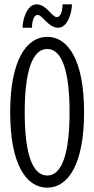

<svg xmlns="http://www.w3.org/2000/svg" viewBox="-20 -853 435 886"><path d="M368 -335C368 -576 294 -683 198 -683C102 -683 27 -575 27 -335C27 -94 101 13 198 13C294 13 368 -94 368 -335ZM301 -335C301 -145 266 -43 198 -43C129 -43 94 -145 94 -335C94 -523 129 -627 198 -627C266 -627 301 -525 301 -335ZM312 -833H269C268 -819 266 -774 242 -774C220 -774 194 -833 149 -833C102 -833 84 -758 84 -725H127C128 -738 130 -784 154 -784C176 -784 203 -725 248 -725C294 -725 312 -799 312 -833Z"/></svg>

Font: Stint Ultra Condensed
Style: Regular
Weight: 400
Width: 1
Designer: Astigmatic (AOETI)
Foundry: Astigmatic (AOETI)
Version: Version 1.000